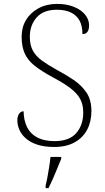

<svg xmlns="http://www.w3.org/2000/svg" viewBox="-20 -744 541 985"><path d="M258 10Q210 10 174.5 -1Q139 -12 115.5 -31.5Q92 -51 80.5 -76Q69 -101 69 -127Q69 -141 73 -151Q77 -161 84 -167Q91 -173 101 -173Q102 -125 119.5 -90.5Q137 -56 172.5 -38Q208 -20 260 -20Q335 -20 371 -61Q407 -102 407 -167Q407 -208 391 -237Q375 -266 340 -292.5Q305 -319 248 -349Q193 -379 158 -406.5Q123 -434 107 -469.5Q91 -505 91 -556Q91 -604 113.5 -641.5Q136 -679 177.5 -701.5Q219 -724 273 -724Q322 -724 359 -709Q396 -694 416.5 -669Q437 -644 437 -614Q437 -592 428.5 -580.5Q420 -569 403 -569Q403 -610 388.5 -637.5Q374 -665 344.5 -679.5Q315 -694 272 -694Q203 -694 168 -654.5Q133 -615 133 -555Q133 -513 148.5 -484.5Q164 -456 194 -434Q224 -412 269 -387Q318 -361 358.5 -333.5Q399 -306 424 -268.5Q449 -231 449 -174Q449 -120 427 -78.5Q405 -37 362.5 -13.5Q320 10 258 10ZM214 208Q220 184 224.5 158.5Q229 133 233 108Q237 83 239 61H294V71Q285 92 274 119.5Q263 147 251 174Q239 201 229 221H214Z"/></svg>

Font: Noto Serif Hebrew ExtraLight
Style: Regular
Weight: 250
Version: Version 2.003